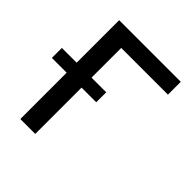

<svg xmlns="http://www.w3.org/2000/svg" viewBox="-226 -863 999 999"><g transform="rotate(45 274.0 -363.5)"><path d="M79.9 -414.4V-727.3H533.4V-632.8H189.6V-414.4H297.6V-340.9H189.6V0H79.9V-340.9H-28.8V-414.4Z"/></g></svg>

Font: Cannonade Med
Style: Regular
Weight: 500
Designer: Rasmus Andersson
Foundry: rsms
Version: Version 3.012;git-f93a4a705